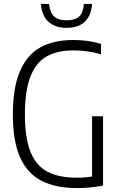

<svg xmlns="http://www.w3.org/2000/svg" viewBox="-20 -953 606 979"><path d="M505.5 -360V-6.5Q435.5 6 375 6Q264 6 191.8 -31Q119.5 -68 82.5 -150.5Q45.5 -233 45.5 -369Q45.5 -506 82 -590.2Q118.5 -674.5 186.5 -711.8Q254.5 -749 354.5 -749Q429.5 -749 495 -729.5V-676Q429 -696 355.5 -696Q273 -696 218.5 -665.8Q164 -635.5 135.5 -563.5Q107 -491.5 107 -368.5Q107 -248 136 -177.5Q165 -107 222.8 -77Q280.5 -47 371.5 -47Q412 -47 449.5 -53V-360ZM188.5 -933H230Q235 -888.5 256 -869Q277 -849.5 320 -849.5Q363 -849.5 383.8 -869Q404.5 -888.5 408 -933H449.5Q445 -872.5 412 -841.8Q379 -811 320 -811Q261 -811 227 -842Q193 -873 188.5 -933Z"/></svg>

Font: Encode Sans Condensed Light
Style: Regular
Weight: 300
Width: 3
Designer: Multiple Designers
Foundry: Impallari Type
Version: Version 2.000